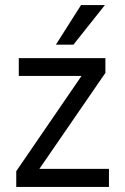

<svg xmlns="http://www.w3.org/2000/svg" viewBox="-20 -736 493 756"><path d="M200 -560 299 -716H393L269 -560ZM395 -507V-449L135 -71H409V0H44V-62L301 -437H54V-507Z"/></svg>

Font: Hind
Style: Regular
Weight: 400
Designer: Manushi Parikh, Satya Rajpurohit
Foundry: Indian Type Foundry
Version: Version 2.000;PS 1.0;hotconv 1.0.79;makeotf.lib2.5.61930